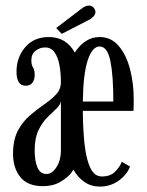

<svg xmlns="http://www.w3.org/2000/svg" viewBox="-20 -662 531 692"><path d="M134.5 9Q80 9 53.5 -23.5Q27 -56 27 -108Q27 -158 44.5 -191Q62 -224 87.8 -246Q113.5 -268 139 -285.5Q164.5 -303 182 -321.5Q199.5 -340 199.5 -366.5Q199.5 -399 194.2 -427.5Q189 -456 176.5 -473.5Q164 -491 143 -491Q123.5 -491 108.2 -479.2Q93 -467.5 93 -445Q93 -427.5 99 -419Q105 -410.5 105 -392Q105 -374.5 96.8 -363.8Q88.5 -353 72.5 -353Q39.5 -353 39.5 -403.5Q39.5 -455 70.8 -491.8Q102 -528.5 156 -528.5Q218.5 -528.5 249.5 -472.5Q286 -528.5 339 -528.5Q381 -528.5 408.2 -496Q435.5 -463.5 448.8 -412.2Q462 -361 462 -303.5Q462 -293 461.8 -282.8Q461.5 -272.5 461 -262.5H278.5Q279 -193.5 285 -140.2Q291 -87 305.8 -56.5Q320.5 -26 347 -26Q378.5 -26 395.5 -43.8Q412.5 -61.5 419 -79L448.5 -62Q439 -34 409 -11.8Q379 10.5 339.5 10.5Q308.5 10.5 284.8 -5.8Q261 -22 244.5 -50.5Q241 -44.5 236.5 -38.5Q222.5 -21 196.8 -6Q171 9 134.5 9ZM339 -494.5Q313 -494.5 296.5 -445.8Q280 -397 278.5 -296H388.5Q388.5 -390 377.8 -442.2Q367 -494.5 339 -494.5ZM147.5 -35Q168 -35 183.8 -60Q199.5 -85 199.5 -118V-298.5Q198 -284 183.5 -270.8Q169 -257.5 150.8 -239.2Q132.5 -221 118.8 -193Q105 -165 105 -121Q105 -81.5 115 -58.2Q125 -35 147.5 -35ZM202.5 -540 182.5 -561 271 -628.5Q287 -642 300.5 -642Q314 -642 321 -629.5Q324 -624.5 324 -619Q324 -609.5 315.5 -601.2Q307 -593 295 -587.5Z"/></svg>

Font: Imbue 10pt
Style: Regular
Weight: 400
Designer: Tyler Finck
Foundry: Etcetera Type Company
Version: Version 1.102; ttfautohint (v1.8.3)